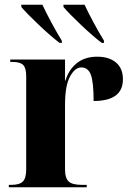

<svg xmlns="http://www.w3.org/2000/svg" viewBox="-20 -786 549 806"><path d="M17 0H344V-10H323Q284 -10 268.5 -24Q253 -38 253 -76V-345Q253 -427 274 -465Q295 -503 321 -503Q350 -503 361.5 -472Q373 -441 373 -362Q496 -362 496 -453Q496 -499 467 -523.5Q438 -548 388 -548Q336 -548 302 -520.5Q268 -493 255 -448H253V-536H23V-526H32Q65 -526 77.5 -513Q90 -500 90 -466V-76Q90 -38 76 -24Q62 -10 28 -10H17ZM230 -606H240L239 -616Q218 -650 196 -691Q174 -732 158 -766H69L70 -756Q92 -730 142.5 -682Q193 -634 230 -606ZM407 -606H417L416 -616Q395 -650 373 -691Q351 -732 335 -766H246L247 -756Q269 -730 319.5 -682Q370 -634 407 -606Z"/></svg>

Font: Noto Serif Display SemiCondensed Extra
Style: Regular
Weight: 800
Width: 4
Designer: Monotype Design Team
Foundry: Monotype Imaging Inc.
Version: Version 1.900